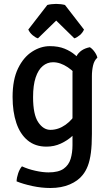

<svg xmlns="http://www.w3.org/2000/svg" viewBox="-20 -743 568 984"><path d="M479 -447.5Q463 -433.5 457 -407.8Q451 -382 451 -353V-56.5Q451 0.5 445.8 40.2Q440.5 80 430 107.2Q419.5 134.5 403.5 154Q380 184 337.5 202.2Q295 220.5 238.5 220.5Q192.5 220.5 146 210.5Q99.5 200.5 65 186.5Q65.5 167.5 73.2 145Q81 122.5 92.5 109.5Q124 124 161.5 132.2Q199 140.5 228.5 140.5Q279.5 140.5 306 121.8Q332.5 103 342 71.2Q351.5 39.5 351.5 1V-369.5Q351.5 -417 371.5 -454.2Q391.5 -491.5 440.5 -501Q453 -493.5 464.5 -477.5Q476 -461.5 479 -447.5ZM44.5 -246Q44.5 -335 72.5 -392.5Q100.5 -450 144.5 -478.2Q188.5 -506.5 235.5 -506.5Q279 -506.5 311 -493.5Q343 -480.5 366 -460.5Q389 -440.5 406 -419.5L392 -331.5Q366 -372.5 327.5 -398.2Q289 -424 251.5 -424Q222.5 -424 199.2 -404.8Q176 -385.5 162.8 -346Q149.5 -306.5 149.5 -245Q149.5 -156 175.8 -116.8Q202 -77.5 238.5 -77.5Q279 -77.5 315.8 -103.5Q352.5 -129.5 373 -170L388.5 -91Q375 -68.5 350 -45.5Q325 -22.5 291.2 -7Q257.5 8.5 218 8.5Q160.5 8.5 121.8 -23.5Q83 -55.5 63.8 -112.8Q44.5 -170 44.5 -246ZM313 -717.5 410.5 -591.5Q403.5 -575 388.5 -562.5Q373.5 -550 361 -546.5L268 -637.5L174.5 -546.5Q162 -550 147.2 -562.5Q132.5 -575 125 -591.5L222.5 -717.5Q231.5 -720 243.5 -721.5Q255.5 -723 268 -723Q280 -723 292 -721.5Q304 -720 313 -717.5Z"/></svg>

Font: Signika Light
Style: Regular
Weight: 400
Version: Version 2.003;gftools[0.9.32]